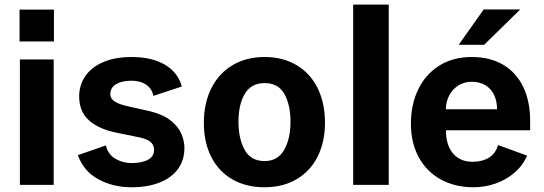

<svg xmlns="http://www.w3.org/2000/svg" viewBox="-20 -780 2297 810"><path d="M206.5 0H64V-529H206.5ZM62.5 -739.5H207.5V-605H62.5Z M534.5 -92Q578.5 -92 604.2 -106Q630 -120 630 -147.5Q630 -169 614.5 -181.8Q599 -194.5 563 -201.5L470 -220.5Q395.5 -236 354.8 -272.8Q314 -309.5 314 -373Q314 -421 339.8 -458.8Q365.5 -496.5 415.5 -518Q465.5 -539.5 536 -539.5Q620.5 -539.5 675.8 -507Q731 -474.5 747 -415L627 -375.5Q621.5 -405.5 596.8 -422.5Q572 -439.5 534.5 -439.5Q494.5 -439.5 470 -425Q445.5 -410.5 445.5 -383Q445.5 -363 465.2 -350.8Q485 -338.5 529 -329.5L615.5 -310Q670 -296.5 701.8 -270.2Q733.5 -244 745.8 -214.2Q758 -184.5 758 -156Q758 -103.5 730.2 -66.2Q702.5 -29 652.2 -9.5Q602 10 535.5 10Q456.5 10 394.8 -23.8Q333 -57.5 308.5 -125.5L426.5 -166.5Q436 -128 467.2 -110Q498.5 -92 534.5 -92Z M840 -261.5Q840 -344.5 871.5 -407.5Q903 -470.5 961 -505Q1019 -539.5 1096.5 -539.5Q1173.5 -539.5 1231.2 -505.2Q1289 -471 1320 -408.2Q1351 -345.5 1351 -261.5Q1351 -182 1320.5 -120.5Q1290 -59 1232.2 -24.5Q1174.5 10 1095.5 10Q1018.5 10 960.8 -23Q903 -56 871.5 -117.5Q840 -179 840 -261.5ZM1096.5 -100.5Q1151.5 -100.5 1178.5 -147.2Q1205.5 -194 1205.5 -266.5Q1205.5 -337.5 1179.8 -383.5Q1154 -429.5 1096.5 -429.5Q1040 -429.5 1013 -384.5Q986 -339.5 986 -266.5Q986 -195.5 1012 -148Q1038 -100.5 1096.5 -100.5Z M1470 -760.5H1620V0H1470Z M1970 -539.5Q2049 -539.5 2104.5 -505.8Q2160 -472 2188.2 -411.5Q2216.5 -351 2216.5 -271V-230.5H1861.5Q1861 -169 1890.8 -133.2Q1920.5 -97.5 1974 -97.5Q2014.5 -97.5 2042.5 -114.8Q2070.5 -132 2081.5 -168L2203.5 -123.5Q2186 -82 2151 -51.8Q2116 -21.5 2070.8 -5.8Q2025.5 10 1977.5 10Q1899.5 10 1839.5 -23Q1779.5 -56 1746.5 -116.8Q1713.5 -177.5 1713.5 -258.5Q1713.5 -338.5 1744.2 -402.5Q1775 -466.5 1833 -503Q1891 -539.5 1970 -539.5ZM2077 -319Q2077 -352 2065 -378.2Q2053 -404.5 2028.8 -419.8Q2004.5 -435 1970 -435Q1937 -435 1912.2 -418.5Q1887.5 -402 1874.2 -375.5Q1861 -349 1861 -319ZM2174.5 -740 2022.5 -591H1915L2020.5 -740Z"/></svg>

Font: 1883 Sans
Style: Bold
Weight: 700
Designer: 1883 Sans project is a fork of Public Sans.
Version: Version 1.009